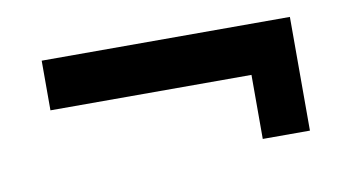

<svg xmlns="http://www.w3.org/2000/svg" viewBox="-38 -491 681 372"><g transform="rotate(-10 302.5 -305.0)"><path d="M58.6 -417.5H546.9V-193.8H454.1V-319.8H58.6Z"/></g></svg>

Font: Berenika
Style: Bold
Weight: 700
Designer: Wojciech Kalinowski "wmk69" (wmk69@o2.pl)
Foundry: Wojciech Kalinowski "wmk69" (wmk69@o2.pl)
Version: Version 3.1.0; 2021-05-14